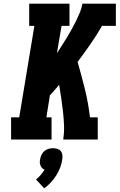

<svg xmlns="http://www.w3.org/2000/svg" viewBox="-20 -755 647 1039"><path d="M40 0V-120H84L166 -615H138V-735H356V-615H313L288 -467Q302 -489 316 -510.5Q330 -532 343 -553.5Q356 -575 368.5 -597.5Q381 -620 392 -642.5Q403 -665 412.5 -688Q422 -711 426 -735H607V-615H532Q503 -564 469 -515.5Q435 -467 400 -420Q421 -347 439.5 -272Q458 -197 467 -120H509V0H322Q328 -38 326.5 -75.5Q325 -113 321 -150Q317 -187 311.5 -223.5Q306 -260 300 -296Q288 -282 275.5 -267.5Q263 -253 250 -239L231 -120H259V0ZM219 264 175 216Q189 205 200.5 191.5Q212 178 221 163Q213 160 207.5 154Q202 148 199 140.5Q196 133 195.5 124.5Q195 116 197 107Q199 95 204.5 83Q210 71 220 62.5Q230 54 242.5 50.5Q255 47 267 47Q279 47 290.5 50.5Q302 54 309 62.5Q316 71 317.5 83Q319 95 317 107Q314 130 305.5 152Q297 174 284.5 194Q272 214 255.5 232Q239 250 219 264Z"/></svg>

Font: Iosevka Curly Slab HvExObl
Style: Regular
Weight: 900
Width: 7
Italic angle: -9°
Monospace: yes
Designer: Belleve Invis
Foundry: Belleve Invis
Version: Version 11.1.0; ttfautohint (v1.8.3)